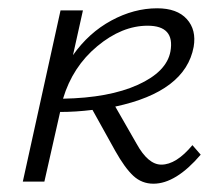

<svg xmlns="http://www.w3.org/2000/svg" viewBox="-20 -438 529 463"><path d="M444 -88 464 -65Q404 5 350 5Q322 5 301.5 -14Q281 -33 258 -74L203 -173Q163 -168 125 -168L87 0H35L126 -413H180L156 -305Q194 -359 248.5 -388.5Q303 -418 359 -418Q407 -418 430.5 -392Q454 -366 447 -325Q427 -217 258 -181L309 -92Q337 -41 369 -41Q405 -41 444 -88ZM336 -376Q274 -376 214.5 -326.5Q155 -277 132 -200Q243 -202 312.5 -233.5Q382 -265 391 -314Q402 -376 336 -376Z"/></svg>

Font: EauTestText Semilight
Style: Italic
Weight: 300
Italic angle: -12°
Designer: Christian Thalmann (Catharsis Fonts)
Version: Version 0.001;PS 000.001;hotconv 1.0.88;makeotf.lib2.5.64775